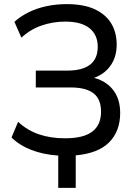

<svg xmlns="http://www.w3.org/2000/svg" viewBox="-20 -748 667 933"><path d="M263 165V8Q190 3 132 -19.5Q74 -42 36 -80L68 -156Q112 -115 168.5 -95.5Q225 -76 296 -76Q386 -76 428.5 -108.5Q471 -141 471 -205Q471 -266 434.5 -294.5Q398 -323 324 -323H154V-405H307Q381 -405 418 -434Q455 -463 455 -521Q455 -578 415.5 -610.5Q376 -643 297 -643Q237 -643 182 -624Q127 -605 84 -565L50 -642Q81 -670 121.5 -689.5Q162 -709 208.5 -718.5Q255 -728 304 -728Q386 -728 439.5 -703.5Q493 -679 520 -635Q547 -591 547 -531Q547 -469 514.5 -425.5Q482 -382 423 -365L422 -373Q489 -360 526.5 -315Q564 -270 564 -199Q564 -111 511 -57Q458 -3 348 7V165Z"/></svg>

Font: Nunitoga
Style: Medium
Weight: 500
Designer: Vernon Adams
Foundry: Vernon Adams
Version: Version 1.0